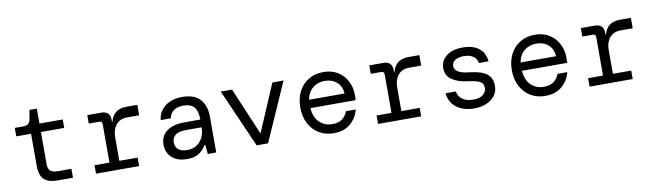

<svg xmlns="http://www.w3.org/2000/svg" viewBox="-37 -1110 5475 1609"><g transform="rotate(-10 2700.0 -305.5)"><path d="M352 0Q284 0 245 -33Q206 -66 206 -152V-424H80V-496H155Q206 -496 214 -546L228 -623H290V-496H488V-424H290V-152Q290 -110 309.5 -93Q329 -76 377 -76H488V0Z M684 0V-72H811V-399Q811 -424 787 -424H697V-496H818Q851 -496 871 -478Q891 -460 891 -425V-404H895Q907 -454 940.5 -481Q974 -508 1034 -508H1125V-419H1022Q961 -419 928 -378.5Q895 -338 895 -275V-72H1051V0Z M1458 12Q1399 12 1360 -9Q1321 -30 1302 -64.5Q1283 -99 1283 -140Q1283 -216 1338.5 -255.5Q1394 -295 1487 -295H1623V-305Q1623 -435 1504 -435Q1456 -435 1423.5 -414Q1391 -393 1382 -348H1296Q1301 -398 1329.5 -434Q1358 -470 1403 -489Q1448 -508 1504 -508Q1610 -508 1658.5 -452.5Q1707 -397 1707 -305V0H1635L1628 -77H1621Q1599 -41 1562.5 -14.5Q1526 12 1458 12ZM1473 -62Q1521 -62 1554.5 -85Q1588 -108 1605.5 -146Q1623 -184 1623 -229H1494Q1426 -229 1398.5 -206Q1371 -183 1371 -145Q1371 -106 1397 -84Q1423 -62 1473 -62Z M2051 0 1833 -496H1929L2100 -92L2272 -496H2367L2148 0Z M2705 12Q2635 12 2581.5 -20.5Q2528 -53 2497 -111.5Q2466 -170 2466 -248Q2466 -326 2496.5 -384.5Q2527 -443 2581 -475.5Q2635 -508 2707 -508Q2779 -508 2830 -475.5Q2881 -443 2908 -390Q2935 -337 2935 -276Q2935 -265 2934.5 -254Q2934 -243 2934 -229H2549Q2552 -174 2574.5 -137.5Q2597 -101 2631.5 -83Q2666 -65 2705 -65Q2760 -65 2791 -88Q2822 -111 2838 -152H2921Q2904 -83 2850 -35.5Q2796 12 2705 12ZM2705 -433Q2647 -433 2603.5 -398Q2560 -363 2550 -300H2852Q2848 -362 2807.5 -397.5Q2767 -433 2705 -433Z M3084 0V-72H3211V-399Q3211 -424 3187 -424H3097V-496H3218Q3251 -496 3271 -478Q3291 -460 3291 -425V-404H3295Q3307 -454 3340.5 -481Q3374 -508 3434 -508H3525V-419H3422Q3361 -419 3328 -378.5Q3295 -338 3295 -275V-72H3451V0Z M3905 12Q3810 12 3751.5 -32.5Q3693 -77 3686 -155H3773Q3779 -114 3813.5 -88Q3848 -62 3907 -62Q3963 -62 3990.5 -86Q4018 -110 4018 -141Q4018 -183 3985 -198.5Q3952 -214 3886 -222Q3807 -231 3755 -265Q3703 -299 3703 -367Q3703 -428 3754 -468Q3805 -508 3893 -508Q3980 -508 4030 -468.5Q4080 -429 4087 -356H4004Q4001 -392 3969.5 -413.5Q3938 -435 3891 -435Q3842 -435 3815 -416.5Q3788 -398 3788 -368Q3788 -338 3818.5 -318.5Q3849 -299 3915 -293Q3967 -287 4010 -273Q4053 -259 4078.5 -229Q4104 -199 4104 -145Q4105 -100 4079.5 -64.5Q4054 -29 4009 -8.5Q3964 12 3905 12Z M4505 12Q4435 12 4381.5 -20.5Q4328 -53 4297 -111.5Q4266 -170 4266 -248Q4266 -326 4296.5 -384.5Q4327 -443 4381 -475.5Q4435 -508 4507 -508Q4579 -508 4630 -475.5Q4681 -443 4708 -390Q4735 -337 4735 -276Q4735 -265 4734.5 -254Q4734 -243 4734 -229H4349Q4352 -174 4374.5 -137.5Q4397 -101 4431.5 -83Q4466 -65 4505 -65Q4560 -65 4591 -88Q4622 -111 4638 -152H4721Q4704 -83 4650 -35.5Q4596 12 4505 12ZM4505 -433Q4447 -433 4403.5 -398Q4360 -363 4350 -300H4652Q4648 -362 4607.5 -397.5Q4567 -433 4505 -433Z M4884 0V-72H5011V-399Q5011 -424 4987 -424H4897V-496H5018Q5051 -496 5071 -478Q5091 -460 5091 -425V-404H5095Q5107 -454 5140.5 -481Q5174 -508 5234 -508H5325V-419H5222Q5161 -419 5128 -378.5Q5095 -338 5095 -275V-72H5251V0Z"/></g></svg>

Font: DM Mono
Style: Regular
Weight: 400
Designer: Colophon Foundry
Foundry: Colophon Foundry
Version: Version 1.000; ttfautohint (v1.8.2.53-6de2)